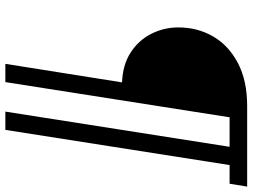

<svg xmlns="http://www.w3.org/2000/svg" viewBox="-133 -607 943 717"><g transform="rotate(90 338.5 -248.5)"><path d="M218.4 203 287.6 -232.8Q222.2 -235.2 176.4 -264.7Q130.6 -294.2 106.5 -341.5Q82.4 -388.8 82.4 -442.6Q82.4 -514.4 115.9 -572.5Q149.4 -630.6 215.2 -665.3Q281 -700 376 -700H676.8L666.2 -634.4H596.4L465 203H396.8L528.2 -634.4H418L286.6 203Z"/></g></svg>

Font: MuseoModerno Thin
Style: Italic
Weight: 100
Italic angle: -9°
Designer: Pablo Cosgaya, Héctor Gatti, Marcela Romero, and the Authors of The MuseoModerno Project.
Foundry: Omnibus-Type Team
Version: Version 1.003